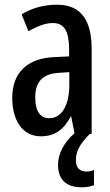

<svg xmlns="http://www.w3.org/2000/svg" viewBox="-20 -570 470 817"><path d="M303 113C303 76 317 45 362 0H370V-362C370 -483 325 -550 223 -550C167 -550 116 -536 72 -509L101 -437C141 -460 175 -472 205 -472C254 -472 274 -436 274 -361V-330L211 -327C97 -322 32 -262 32 -153C32 -68 69 10 154 10C213 10 251 -18 281 -74H283L297 -3C251 37 227 85 227 131C227 193 260 227 328 227C350 227 368 223 380 218V153C373 157 363 160 348 160C319 160 303 143 303 113ZM230 -260 275 -263V-209C275 -121 242 -67 190 -67C152 -67 130 -95 130 -156C130 -222 162 -256 230 -260Z"/></svg>

Font: Noto Sans Devanagari ExtraCondensed Medium
Style: Regular
Weight: 500
Width: 2
Designer: Jelle Bosma - Monotype Design Team
Foundry: Monotype Imaging Inc.
Version: Version 2.004